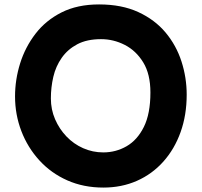

<svg xmlns="http://www.w3.org/2000/svg" viewBox="-20 -802 912 868"><path d="M447 46Q358 46 284.5 13.5Q211 -19 158 -77Q105 -135 76.5 -209.5Q48 -284 48 -366Q48 -442 71 -515.5Q94 -589 140.5 -649.5Q187 -710 258.5 -746Q330 -782 428 -782Q530 -782 605 -747.5Q680 -713 728.5 -655Q777 -597 800.5 -524Q824 -451 824 -374Q824 -282 796.5 -205Q769 -128 718.5 -71.5Q668 -15 599 15.5Q530 46 447 46ZM447 -113Q504 -113 552.5 -141Q601 -169 630.5 -228.5Q660 -288 660 -384Q660 -467 627.5 -520Q595 -573 544 -599Q493 -625 437 -625Q373 -625 329.5 -602Q286 -579 259 -540.5Q232 -502 221 -454.5Q210 -407 210 -357Q210 -307 229 -263Q248 -219 280.5 -185Q313 -151 356 -132Q399 -113 447 -113Z"/></svg>

Font: KN Bobohei
Style: Bold
Weight: 700
Designer: Kingnam Type Foundry
Version: Version 1.710;March 18, 2023